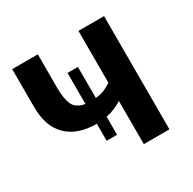

<svg xmlns="http://www.w3.org/2000/svg" viewBox="-130 -699 834 831"><g transform="rotate(-30 286.5 -283.0)"><path d="M229 -93V-178Q134 -178 82 -228.5Q30 -279 30 -376V-566H158V-398Q158 -343 172 -313.5Q186 -284 229 -277V-432H281V-277Q308 -279 327.5 -288Q347 -297 361 -307V-566H489V0H361V-216Q344 -205 324 -196.5Q304 -188 281 -183V-93Z"/></g></svg>

Font: Qnwhxotralxmqkhsjrfbfhwcoqn
Style: Regular
Weight: 500
Designer: Carrois Corporate & Edenspiekermann
Foundry: Carrois Corporate GbR & Edenspiekermann AG
Version: Version 2.001